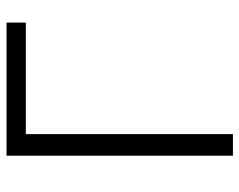

<svg xmlns="http://www.w3.org/2000/svg" viewBox="-96 -672 768 617"><g transform="rotate(-90 288.5 -364.0)"><path d="M523.9 -727.5V-665.5H165.5V0H96.2V-727.5Z"/></g></svg>

Font: Inter Light
Style: Regular
Weight: 300
Designer: Rasmus Andersson
Foundry: rsms
Version: Version 4.000;git-a52131595